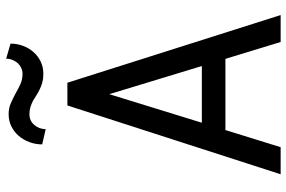

<svg xmlns="http://www.w3.org/2000/svg" viewBox="-178 -778 955 640"><g transform="rotate(-90 300.0 -457.5)"><path d="M424.3 -184.1 480.5 0H570.3L344.7 -710.9H269L39.6 0H129.9L187 -184.1ZM211.4 -262.7 306.6 -571.3 400.4 -262.7ZM475.1 -900.4 424.8 -915Q424.8 -903.8 420.7 -893.8Q416.5 -883.8 410.2 -876.5Q403.3 -869.1 394 -864.7Q384.8 -860.4 374.5 -860.4Q355.5 -860.4 339.6 -867.7Q323.7 -875 308.6 -883.8Q293 -892.1 276.6 -899.4Q260.3 -906.7 239.7 -906.7Q217.3 -906.7 199 -897.5Q180.7 -888.2 167.5 -873Q154.3 -857.4 146.7 -837.2Q139.2 -816.9 139.2 -794.9L189.9 -783.2Q190.4 -805.7 204.3 -821.5Q218.3 -837.4 239.7 -837.4Q252.9 -837.4 263.7 -834Q274.4 -830.6 284.2 -825.7Q293.5 -820.3 302.7 -814.2Q312 -808.1 322.8 -803.2Q333 -797.9 345.7 -794.4Q358.4 -791 374.5 -791Q396.5 -791 415 -799.8Q433.6 -808.6 446.8 -823.7Q460 -838.4 467.5 -858.4Q475.1 -878.4 475.1 -900.4Z"/></g></svg>

Font: Roboto Mono
Style: Regular
Weight: 400
Monospace: yes
Designer: Google
Version: Version 3.000